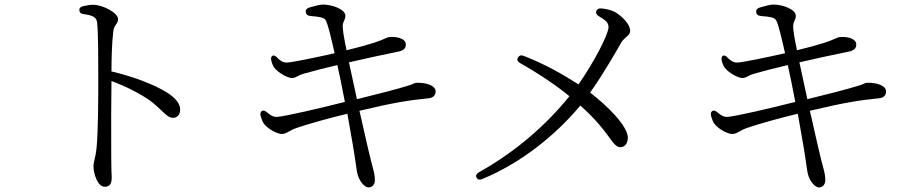

<svg xmlns="http://www.w3.org/2000/svg" viewBox="-20 -779 4020 844"><path d="M440 42C462 42 471 29 471 3C471 -4 471 -12 470 -22C470 -39 469 -60 469 -87C468 -192 469 -354 470 -423C539 -397 594 -368 638 -338C663 -319 677 -305 690 -293C710 -274 723 -261 741 -261C761 -261 772 -278 772 -297C772 -328 744 -353 716 -371C660 -407 564 -443 470 -465C470 -519 472 -593 478 -641C479 -656 486 -665 491 -673C495 -679 499 -685 499 -695C499 -723 431 -758 390 -758C377 -758 363 -756 346 -752C334 -749 328 -744 329 -734C329 -725 335 -718 348 -717C388 -711 404 -704 407 -680C412 -629 412 -522 412 -442C412 -364 412 -198 404 -124C402 -106 399 -92 396 -80C393 -68 391 -58 391 -47C391 -16 409 42 440 42Z M1601 45C1620 44 1628 28 1628 12C1628 -6 1624 -23 1618 -45C1615 -55 1612 -68 1609 -80C1602 -108 1591 -155 1578 -213C1573 -238 1566 -265 1560 -292C1712 -328 1774 -338 1864 -347C1888 -349 1895 -364 1895 -377C1895 -403 1853 -417 1810 -415C1807 -415 1802 -413 1797 -411C1791 -408 1784 -405 1769 -401C1736 -390 1628 -362 1549 -343L1514 -505C1575 -519 1670 -540 1725 -551C1749 -555 1764 -563 1764 -583C1764 -612 1719 -619 1691 -616C1687 -616 1680 -613 1671 -609C1661 -604 1647 -599 1624 -591C1589 -580 1549 -569 1503 -558C1502 -568 1500 -576 1498 -584C1493 -611 1489 -631 1487 -655C1485 -672 1489 -680 1493 -689C1496 -696 1499 -702 1498 -711C1497 -738 1441 -759 1399 -759C1387 -759 1363 -753 1340 -746C1328 -742 1323 -736 1324 -726C1325 -717 1331 -710 1343 -709L1351 -708C1378 -706 1404 -703 1411 -691C1423 -671 1437 -605 1451 -545C1371 -527 1262 -504 1240 -504C1222 -504 1210 -514 1199 -525C1191 -534 1184 -537 1178 -534C1172 -531 1170 -523 1173 -511C1176 -499 1180 -490 1186 -481C1202 -460 1244 -436 1263 -436C1269 -436 1273 -437 1278 -439C1286 -442 1291 -446 1300 -450C1304 -451 1309 -453 1315 -455C1353 -466 1408 -480 1463 -493C1472 -454 1484 -393 1496 -331C1398 -306 1224 -265 1195 -265C1182 -265 1170 -271 1154 -285C1144 -293 1137 -295 1131 -291C1125 -287 1123 -279 1126 -268C1131 -252 1135 -241 1141 -234C1159 -211 1199 -190 1219 -190C1230 -190 1240 -195 1252 -202C1261 -207 1270 -212 1288 -218C1341 -236 1435 -262 1507 -279L1530 -148C1535 -122 1538 -96 1542 -73C1546 -45 1549 -21 1552 -12C1559 15 1581 45 1601 45Z M2075 2C2080 11 2089 13 2100 8C2274 -64 2425 -188 2531 -315C2600 -254 2633 -209 2656 -178C2677 -149 2689 -132 2707 -132C2729 -132 2740 -152 2740 -174C2739 -227 2646 -317 2574 -372C2634 -456 2690 -556 2710 -590C2717 -603 2728 -612 2736 -619C2744 -626 2750 -632 2750 -644C2750 -672 2715 -708 2682 -727C2663 -736 2644 -740 2623 -742C2611 -743 2604 -738 2601 -730C2598 -722 2602 -714 2612 -708C2641 -691 2655 -680 2655 -660C2655 -628 2590 -504 2523 -408C2456 -451 2376 -497 2283 -533C2272 -538 2263 -536 2257 -526C2251 -517 2255 -508 2266 -502C2357 -450 2430 -400 2483 -356C2381 -229 2244 -110 2084 -21C2073 -14 2070 -6 2075 2Z M3581 45C3600 44 3608 28 3608 12C3608 -6 3604 -23 3598 -45C3595 -55 3592 -68 3589 -80C3582 -108 3571 -155 3558 -213C3553 -238 3546 -265 3540 -292C3692 -328 3754 -338 3844 -347C3868 -349 3875 -364 3875 -377C3875 -403 3833 -417 3790 -415C3787 -415 3782 -413 3777 -411C3771 -408 3764 -405 3749 -401C3716 -390 3608 -362 3529 -343L3494 -505C3555 -519 3650 -540 3705 -551C3729 -555 3744 -563 3744 -583C3744 -612 3699 -619 3671 -616C3667 -616 3660 -613 3651 -609C3641 -604 3627 -599 3604 -591C3569 -580 3529 -569 3483 -558C3482 -568 3480 -576 3478 -584C3473 -611 3469 -631 3467 -655C3465 -672 3469 -680 3473 -689C3476 -696 3479 -702 3478 -711C3477 -738 3421 -759 3379 -759C3367 -759 3343 -753 3320 -746C3308 -742 3303 -736 3304 -726C3305 -717 3311 -710 3323 -709L3331 -708C3358 -706 3384 -703 3391 -691C3403 -671 3417 -605 3431 -545C3351 -527 3242 -504 3220 -504C3202 -504 3190 -514 3179 -525C3171 -534 3164 -537 3158 -534C3152 -531 3150 -523 3153 -511C3156 -499 3160 -490 3166 -481C3182 -460 3224 -436 3243 -436C3249 -436 3253 -437 3258 -439C3266 -442 3271 -446 3280 -450C3284 -451 3289 -453 3295 -455C3333 -466 3388 -480 3443 -493C3452 -454 3464 -393 3476 -331C3378 -306 3204 -265 3175 -265C3162 -265 3150 -271 3134 -285C3124 -293 3117 -295 3111 -291C3105 -287 3103 -279 3106 -268C3111 -252 3115 -241 3121 -234C3139 -211 3179 -190 3199 -190C3210 -190 3220 -195 3232 -202C3241 -207 3250 -212 3268 -218C3321 -236 3415 -262 3487 -279L3510 -148C3515 -122 3518 -96 3522 -73C3526 -45 3529 -21 3532 -12C3539 15 3561 45 3581 45Z"/></svg>

Font: 寒蝉锦书宋
Style: Regular
Weight: 400
Designer: 寒蝉锦书宋{Warren} 思源宋体{Ryoko NISHIZUKA 西塚涼子 (kana & ideographs); Frank Grießhammer (Latin, Greek & Cyrillic); Wenlong ZHANG 
Foundry: Adobe & ChillType
Version: Version 2.000;Glyphs 3.1.1 (3135)